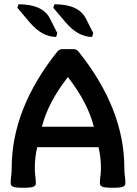

<svg xmlns="http://www.w3.org/2000/svg" viewBox="-20 -888 652 913"><path d="M156.7 -188Q145.5 -138.2 145.5 -88.9Q145.5 -66.4 147.9 -51.3Q150.4 -36.1 150.4 -15.6Q150.4 -5.9 139.6 -0.5Q128.9 4.9 90.3 4.9Q51.8 4.9 41.3 -0.5Q30.8 -5.9 30.8 -15.6Q30.8 -36.1 33.2 -51.3Q35.6 -66.4 35.6 -88.9Q35.6 -372.6 254.9 -645.5Q265.1 -654.3 273.9 -654.3H332Q340.8 -654.3 351.1 -645.5Q571.3 -372.1 571.3 -88.9Q571.3 -66.4 573.7 -51.3Q576.2 -36.1 576.2 -15.6Q576.2 -5.9 565.4 -0.5Q554.7 4.9 515.6 4.9Q476.1 4.9 465.6 -0.5Q455.1 -5.9 455.1 -15.6Q455.1 -36.1 457.5 -51.3Q460 -66.4 460 -88.9Q460 -138.2 448.7 -188ZM426.3 -285.2Q397 -400.9 302.7 -521.5Q208.5 -400.9 179.2 -285.2ZM247.1 -712.4Q180.2 -712.4 121.1 -781.7L62.5 -851.1L67.9 -867.7Q183.6 -867.7 217.8 -799.3L252.4 -731ZM418 -712.4Q351.1 -712.4 292 -781.7L233.4 -851.1L238.8 -867.7Q354.5 -867.7 388.7 -799.3L423.3 -731Z"/></svg>

Font: Bainsley
Style: Bold
Weight: 700
Designer: Paul James MIller
Foundry: High-Logic / Made with FontCreator
Version: Version 1.411;March 28, 2021;FontCreator 13.0.0.2683 64-bit